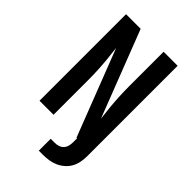

<svg xmlns="http://www.w3.org/2000/svg" viewBox="-276 -836 1153 1153"><g transform="rotate(45 300.0 -260.0)"><path d="M290 215V114H326Q341 114 356 109Q371 104 381.5 92.5Q392 81 396 66Q400 51 400 35V0H395L182 -550L192 -460Q196 -418 198 -376.5Q200 -335 200 -294V0H81V-735H205L418 -185L408 -275Q404 -317 402 -358.5Q400 -400 400 -441V-735H519V35Q519 60 514 85Q509 110 497 131.5Q485 153 465.5 170Q446 187 423.5 197Q401 207 376 211Q351 215 326 215Z"/></g></svg>

Font: Iosevka Aile
Style: Bold
Weight: 700
Designer: Belleve Invis
Foundry: Belleve Invis
Version: Version 28.0.1; ttfautohint (v1.8.4)